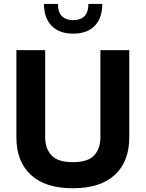

<svg xmlns="http://www.w3.org/2000/svg" viewBox="-20 -975 758 1000"><path d="M502.9 -713.9V-260.3Q502.9 -201.2 470.5 -165.8Q438 -130.4 359.6 -130.4Q281.2 -130.4 248.3 -165.8Q215.3 -201.2 215.3 -260.3V-713.9H65.4V-259.8Q65.4 -133.7 140.6 -64.2Q215.8 5.4 359.4 5.4Q502.9 5.4 578.1 -64.2Q653.3 -133.7 653.3 -259.8V-713.9ZM512.7 -954.6H440.4Q440.4 -911.6 419.9 -890.9Q399.4 -870.1 361.3 -870.1Q323.2 -870.1 302.5 -890.9Q281.7 -911.6 281.7 -954.6H209Q209 -881.3 248.8 -840.6Q288.6 -799.8 361.3 -799.8Q434.1 -799.8 473.4 -840.6Q512.7 -881.3 512.7 -954.6Z"/></svg>

Font: Estedad-FD-VF Thin
Style: Regular
Weight: 100
Designer: Amin Abedi
Version: Version 5.0